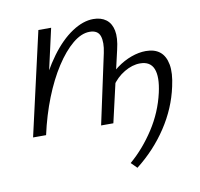

<svg xmlns="http://www.w3.org/2000/svg" viewBox="-71 -493 787 756"><g transform="rotate(-10 322.5 -114.5)"><path d="M48 0Q70 -95 104 -172Q138 -249 178.5 -304Q219 -359 263.5 -388.5Q308 -418 349 -418Q380 -418 400 -403Q420 -388 426 -358.5Q432 -329 421 -283L356 0H307L367 -279Q376 -321 367.5 -346Q359 -371 326 -371Q293 -371 258 -342Q223 -313 190 -262Q157 -211 130.5 -144Q104 -77 87 0ZM35 0 129 -413H180L87 0ZM419 189 396 166Q451 119 493.5 53.5Q536 -12 553 -87Q567 -149 554 -181.5Q541 -214 500 -214Q469 -214 437 -195Q405 -176 383 -143L361 -163Q385 -194 413.5 -215Q442 -236 472.5 -247Q503 -258 531 -258Q566 -258 587 -241Q608 -224 614.5 -189.5Q621 -155 609 -102Q591 -18 541.5 57Q492 132 419 189Z"/></g></svg>

Font: Ysabeau Office Light
Style: Italic
Weight: 300
Italic angle: -12°
Designer: Christian Thalmann (Catharsis Fonts)
Version: Version 2.001;gftools[0.9.30]; featfreeze: tnum,lnum,ss02